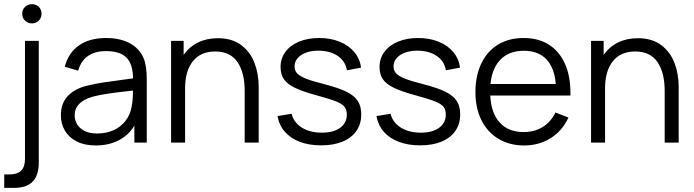

<svg xmlns="http://www.w3.org/2000/svg" viewBox="-29 -681 3315 917"><path d="M123.5 -569.3Q104 -569.3 90.6 -582.5Q77.1 -595.7 77.1 -615.2Q77.1 -635.3 90.6 -648.2Q104 -661.1 123.5 -661.1Q143.1 -661.1 156.2 -648.2Q169.4 -635.3 169.4 -615.2Q169.4 -595.7 156.2 -582.5Q143.1 -569.3 123.5 -569.3ZM38.1 216.3H-8.8V151.9H18.6Q90.3 151.9 90.3 78.6V-485.8H156.2V95.2Q156.2 156.2 127.2 186.3Q98.1 216.3 38.1 216.3Z M427.7 13.7Q374.5 13.7 336.9 -5.6Q299.3 -24.9 280.5 -57.9Q261.7 -90.8 261.7 -130.4Q261.7 -187 294.4 -221.9Q327.1 -256.8 385.7 -271.5Q420.9 -280.3 464.8 -287.1Q508.8 -293.9 566.4 -301.3L606.4 -306.6Q606 -374 575.4 -405.5Q544.9 -437 477.1 -437Q425.8 -437 391.8 -414.1Q357.9 -391.1 344.2 -343.3L280.3 -362.3Q297.4 -428.2 347.9 -463.9Q398.4 -499.5 478 -499.5Q544.4 -499.5 591.1 -474.4Q637.7 -449.2 657.2 -402.3Q671.9 -367.2 671.9 -301.8V0H612.8V-80.6Q584 -34.2 536.9 -10.3Q489.7 13.7 427.7 13.7ZM435.1 -43.5Q480.5 -43.5 515.4 -60.1Q550.3 -76.7 571.8 -105.5Q593.3 -134.3 599.6 -171.4Q606 -199.7 606 -248.5Q588.4 -247.1 580.6 -245.6Q519.5 -238.8 481.4 -232.9Q443.4 -227.1 412.1 -218.8Q327.6 -193.8 327.6 -130.4Q327.6 -107.9 338.9 -88.1Q350.1 -68.4 374.3 -55.9Q398.4 -43.5 435.1 -43.5Z M1206.5 0H1139.6V-248Q1139.6 -334 1105.2 -384.5Q1070.8 -435.1 999 -435.1Q929.7 -435.1 892.3 -388.7Q855 -342.3 855 -259.3V0H788.1V-485.8H848.1V-418.5Q875 -457.5 916.7 -478Q958.5 -498.5 1011.2 -498.5Q1080.1 -498.5 1123.8 -465.1Q1167.5 -431.6 1187 -379.2Q1206.5 -326.7 1206.5 -267.1Z M1504.4 13.2Q1447.8 13.2 1403.6 -3.4Q1359.4 -20 1331.8 -51.3Q1304.2 -82.5 1296.4 -126.5L1363.8 -137.7Q1374 -95.7 1412.8 -71.5Q1451.7 -47.4 1508.3 -47.4Q1563.5 -47.4 1595.5 -70.6Q1627.4 -93.8 1627.4 -133.8Q1627.4 -156.7 1616.7 -170.7Q1606 -184.6 1576.9 -196.3Q1547.9 -208 1483.4 -225.6Q1416.5 -243.7 1379.4 -261.7Q1342.3 -279.8 1326.7 -303Q1311 -326.2 1311 -360.8Q1311 -401.9 1334.2 -433.3Q1357.4 -464.8 1399.4 -482.2Q1441.4 -499.5 1495.6 -499.5Q1549.8 -499.5 1593.5 -481.7Q1637.2 -463.9 1663.8 -431.6Q1690.4 -399.4 1695.3 -357.9L1627.9 -345.2Q1620.6 -389.2 1583.7 -414.1Q1546.9 -439 1490.2 -439Q1457.5 -439 1432.1 -429.4Q1406.7 -419.9 1392.3 -403.1Q1377.9 -386.2 1377.9 -363.8Q1377.9 -343.8 1390.1 -330.6Q1402.3 -317.4 1432.1 -305.4Q1461.9 -293.5 1520.5 -278.8Q1588.9 -261.2 1626.5 -242.4Q1664.1 -223.6 1680.2 -198.2Q1696.3 -172.9 1696.3 -134.3Q1696.3 -89.4 1673.3 -55.9Q1650.4 -22.5 1607.2 -4.6Q1564 13.2 1504.4 13.2Z M1977.1 13.2Q1920.4 13.2 1876.2 -3.4Q1832 -20 1804.4 -51.3Q1776.9 -82.5 1769 -126.5L1836.4 -137.7Q1846.7 -95.7 1885.5 -71.5Q1924.3 -47.4 1981 -47.4Q2036.1 -47.4 2068.1 -70.6Q2100.1 -93.8 2100.1 -133.8Q2100.1 -156.7 2089.4 -170.7Q2078.6 -184.6 2049.6 -196.3Q2020.5 -208 1956.1 -225.6Q1889.2 -243.7 1852.1 -261.7Q1814.9 -279.8 1799.3 -303Q1783.7 -326.2 1783.7 -360.8Q1783.7 -401.9 1806.9 -433.3Q1830.1 -464.8 1872.1 -482.2Q1914.1 -499.5 1968.3 -499.5Q2022.5 -499.5 2066.2 -481.7Q2109.9 -463.9 2136.5 -431.6Q2163.1 -399.4 2168 -357.9L2100.6 -345.2Q2093.3 -389.2 2056.4 -414.1Q2019.5 -439 1962.9 -439Q1930.2 -439 1904.8 -429.4Q1879.4 -419.9 1865 -403.1Q1850.6 -386.2 1850.6 -363.8Q1850.6 -343.8 1862.8 -330.6Q1875 -317.4 1904.8 -305.4Q1934.6 -293.5 1993.2 -278.8Q2061.5 -261.2 2099.1 -242.4Q2136.7 -223.6 2152.8 -198.2Q2168.9 -172.9 2168.9 -134.3Q2168.9 -89.4 2146 -55.9Q2123 -22.5 2079.8 -4.6Q2036.6 13.2 1977.1 13.2Z M2474.1 13.7Q2404.3 13.7 2351.6 -18.1Q2298.8 -49.8 2270.3 -107.2Q2241.7 -164.6 2241.7 -240.7Q2241.7 -319.3 2269.8 -377.9Q2297.9 -436.5 2349.6 -468Q2401.4 -499.5 2471.7 -499.5Q2541.5 -499.5 2591.6 -468.3Q2641.6 -437 2668.5 -378.2Q2695.3 -319.3 2695.3 -238.8V-224.6H2312.5Q2316.4 -141.1 2357.7 -95.7Q2398.9 -50.3 2471.7 -50.3Q2523.4 -50.3 2562.5 -74.2Q2601.6 -98.1 2624 -143.6L2686 -119.6Q2656.7 -56.2 2601.1 -21.2Q2545.4 13.7 2474.1 13.7ZM2625.5 -279.8Q2618.7 -358.4 2580.1 -398.4Q2541.5 -438.5 2473.1 -438.5Q2403.8 -438.5 2362.5 -397.7Q2321.3 -356.9 2313.5 -279.8Z M3212.4 0H3145.5V-248Q3145.5 -334 3111.1 -384.5Q3076.7 -435.1 3004.9 -435.1Q2935.5 -435.1 2898.2 -388.7Q2860.8 -342.3 2860.8 -259.3V0H2793.9V-485.8H2854V-418.5Q2880.9 -457.5 2922.6 -478Q2964.4 -498.5 3017.1 -498.5Q3085.9 -498.5 3129.6 -465.1Q3173.3 -431.6 3192.9 -379.2Q3212.4 -326.7 3212.4 -267.1Z"/></svg>

Font: Potro Sans Bangla
Style: Regular
Weight: 400
Designer: Jayed Ahsan Saad
Foundry: Codepotro
Version: Potro Sans Bangla;Version 0.996;CodepotroFonts;